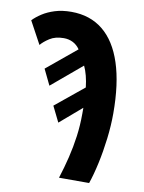

<svg xmlns="http://www.w3.org/2000/svg" viewBox="-96 -782 632 840"><g transform="rotate(10 219.5 -362.0)"><path d="M225.1 0Q240.7 -48.8 252.2 -96.4Q263.7 -144 270.3 -192.6Q276.9 -241.2 276.9 -293Q276.9 -299.8 276.9 -306.6Q276.9 -313.5 276.9 -319.8L180.2 -236.8L146 -306.2L272 -409.2Q269 -436.5 262.9 -460Q256.8 -483.4 248 -502L113.8 -389.2L80.1 -459L211.9 -567.9Q199.2 -586.4 180.9 -595.7Q162.6 -605 140.1 -605Q102.5 -605 77.6 -588.9Q52.7 -572.8 40 -557.1L-14.2 -657.2Q1 -673.3 24.7 -688.7Q48.3 -704.1 80.3 -714.1Q112.3 -724.1 152.8 -724.1Q236.3 -724.1 293.7 -677.5Q351.1 -630.9 380.6 -540.5Q410.2 -450.2 410.2 -317.9Q410.2 -264.2 403.1 -205.6Q396 -147 384.3 -93.3Q372.6 -39.6 358.9 0Z"/></g></svg>

Font: Open Sans Condensed
Style: Regular
Weight: 400
Width: 3
Designer: Monotype Design Team
Foundry: Monotype Imaging Inc.
Version: Version 3.000